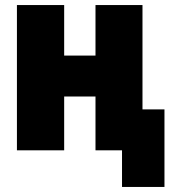

<svg xmlns="http://www.w3.org/2000/svg" viewBox="-20 -570 671 760"><path d="M544 -550V-137H631V170H463V25H358V-188H234V25H47V-550H234V-350H358V-550Z"/></svg>

Font: Repo Black
Style: Regular
Weight: 900
Designer: Stefan Peev
Foundry: Context Ltd
Version: Version 1.502